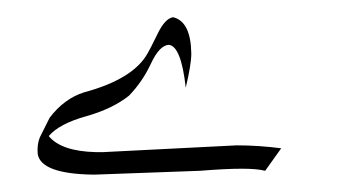

<svg xmlns="http://www.w3.org/2000/svg" viewBox="-20 -201 397 221"><path d="M98.6 -25.9 252.4 -33.7Q277.8 -33.7 303.7 -30.3L285.2 -4.4Q276.4 -6.8 258.1 -6.8Q239.7 -6.8 210 -4.4L88.9 0H86.9Q26.9 -1 23.4 -23.9Q22.5 -34.7 25.9 -43L37.1 -65.4Q53.7 -87.4 76.7 -94.7Q133.3 -109.9 149.9 -139.6Q152.8 -144.5 161.4 -162.1Q169.9 -179.7 179.2 -181.2Q199.7 -176.3 200.2 -139.2Q200.2 -127 193.8 -100.1Q188.5 -147.9 174.3 -149.4Q163.6 -148.9 153.8 -127.9Q144 -106.9 128.4 -90.8Q109.4 -75.7 78.9 -67.1Q48.3 -58.6 36.1 -44.4Q50.3 -26.9 90.3 -25.9Z"/></svg>

Font: AMoshref-Thulth
Style: Regular
Weight: 400
Designer: Ali Moshref
Foundry: Ali Moshref
Version: Version 0.1